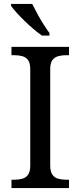

<svg xmlns="http://www.w3.org/2000/svg" viewBox="-20 -951 407 971"><path d="M38 0V-42H51Q74 -42 92.5 -47Q111 -52 122 -67.5Q133 -83 133 -114V-600Q133 -632 122 -647Q111 -662 92.5 -667Q74 -672 51 -672H38V-714H329V-672H316Q294 -672 275 -667Q256 -662 245 -647Q234 -632 234 -600V-114Q234 -83 245 -67.5Q256 -52 275 -47Q294 -42 316 -42H329V0ZM192 -771Q172 -785 149 -804.5Q126 -824 103.5 -846Q81 -868 63 -888Q45 -908 36 -921V-931H143Q154 -909 168.5 -882Q183 -855 199.5 -829Q216 -803 230 -784V-771Z"/></svg>

Font: Noto Serif Tibetan
Style: Regular
Weight: 400
Designer: Monotype Design Team
Foundry: Monotype Imaging Inc.
Version: Version 2.103